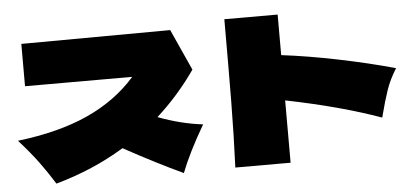

<svg xmlns="http://www.w3.org/2000/svg" viewBox="-51 -858 2102 976"><g transform="rotate(-5 1000.0 -370.5)"><path d="M850 10Q720 -50 550 -143Q391 -46 200 7Q162 -54 123 -107Q84 -160 24 -227Q235 -252 383.5 -319.5Q532 -387 631 -500H84V-716L844 -720L939 -510Q852 -385 741 -285Q857 -241 969 -228Q889 -91 850 10Z M1879 -183Q1673 -257 1395 -313V5H1113Q1120 -163 1121.5 -331Q1123 -499 1123 -751H1395V-544Q1527 -528 1683.5 -496Q1840 -464 1971 -427Q1937 -373 1919 -320.5Q1901 -268 1879 -183Z"/></g></svg>

Font: Mantou Sans
Style: Regular
Weight: 400
Designer: Mant0u / artakana
Foundry: Mant0u / artakana
Version: Version 1.001;October 22, 2023;FontCreator 14.0.0.2901 64-bi